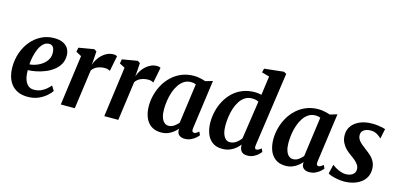

<svg xmlns="http://www.w3.org/2000/svg" viewBox="-72 -1280 3644 1755"><g transform="rotate(15 1750.0 -403.0)"><path d="M453 -102Q439.5 -81 409.8 -54.5Q380 -28 336 -8.5Q292 11 234.5 11Q178.5 11 139.2 -8Q100 -27 76 -59.2Q52 -91.5 41.2 -131.5Q30.5 -171.5 30.5 -212.5Q30.5 -288.5 53.5 -353.5Q76.5 -418.5 117.5 -467Q158.5 -515.5 213.8 -543Q269 -570.5 333.5 -570.5Q385.5 -570.5 418.5 -554.2Q451.5 -538 467.5 -510.2Q483.5 -482.5 484 -448Q485 -400 464.5 -363.8Q444 -327.5 409.5 -301.5Q375 -275.5 333.5 -259Q292 -242.5 250.2 -234.2Q208.5 -226 174.5 -225.5Q173.5 -190.5 179.2 -161.5Q185 -132.5 197.2 -111.2Q209.5 -90 228.5 -78.2Q247.5 -66.5 273.5 -66.5Q308.5 -66.5 336.5 -78.2Q364.5 -90 386.5 -108.5Q408.5 -127 425.5 -147ZM303 -508Q271 -508 248 -486.2Q225 -464.5 209.5 -429.8Q194 -395 185.5 -355.5Q177 -316 175 -280Q196 -281 220.8 -288Q245.5 -295 269.5 -308Q293.5 -321 313 -339.5Q332.5 -358 343.8 -382.5Q355 -407 354 -436.5Q353 -472 340 -490Q327 -508 303 -508Z M547 0 611.5 -475 560 -502.5 568 -543 712 -567.5 736 -552.5 730 -462 726.5 -424Q735 -450 750.8 -475.8Q766.5 -501.5 788.5 -522.2Q810.5 -543 837.5 -555.2Q864.5 -567.5 896 -567.5Q907.5 -567.5 916.5 -564.8Q925.5 -562 929.5 -559L900.5 -412Q896.5 -416 883.2 -421Q870 -426 848 -426Q831.5 -426 814.2 -422.5Q797 -419 781.2 -412.5Q765.5 -406 752.5 -395.2Q739.5 -384.5 730.5 -370.5L679.5 0Z M958.5 0 1023 -475 971.5 -502.5 979.5 -543 1123.5 -567.5 1147.5 -552.5 1141.5 -462 1138 -424Q1146.5 -450 1162.2 -475.8Q1178 -501.5 1200 -522.2Q1222 -543 1249 -555.2Q1276 -567.5 1307.5 -567.5Q1319 -567.5 1328 -564.8Q1337 -562 1341 -559L1312 -412Q1308 -416 1294.8 -421Q1281.5 -426 1259.5 -426Q1243 -426 1225.8 -422.5Q1208.5 -419 1192.8 -412.5Q1177 -406 1164 -395.2Q1151 -384.5 1142 -370.5L1091 0Z M1771 -103Q1768 -82 1774 -73.2Q1780 -64.5 1790 -64.5Q1798 -64.5 1808.2 -69.8Q1818.5 -75 1834.5 -88.5L1848.5 -57.5Q1843.5 -49.5 1826.2 -33.2Q1809 -17 1781.8 -3.5Q1754.5 10 1720 10Q1690 10 1670 -4.8Q1650 -19.5 1648.5 -50.5L1650.5 -66.5Q1634 -48 1611.8 -30.2Q1589.5 -12.5 1560.8 -1.2Q1532 10 1496 10Q1438 10 1400.5 -17.8Q1363 -45.5 1345.2 -92.2Q1327.5 -139 1327.5 -195.5Q1327.5 -249.5 1341.8 -303.2Q1356 -357 1383.2 -404.5Q1410.5 -452 1450.8 -489Q1491 -526 1543 -547Q1595 -568 1658 -568Q1684.5 -568 1715.2 -561.5Q1746 -555 1767 -547.5L1835 -567.5ZM1691.5 -497Q1681 -501.5 1669.2 -503.8Q1657.5 -506 1645.5 -506Q1608.5 -506 1580 -487.8Q1551.5 -469.5 1530.5 -438.2Q1509.5 -407 1496 -367.5Q1482.5 -328 1476 -285Q1469.5 -242 1469.5 -201Q1469.5 -158.5 1479.2 -128.2Q1489 -98 1506.8 -82.2Q1524.5 -66.5 1548 -66.5Q1562.5 -66.5 1575.8 -71.2Q1589 -76 1600.5 -84Q1612 -92 1622 -101.5Q1632 -111 1640 -120.5Z M2364.5 -102Q2362 -84 2365.8 -74.2Q2369.5 -64.5 2380 -64.5Q2388 -64.5 2398.2 -69.5Q2408.5 -74.5 2425.5 -87.5L2439 -57Q2433.5 -50 2417.5 -34Q2401.5 -18 2375.2 -4Q2349 10 2313.5 10Q2277.5 10 2259.8 -7.5Q2242 -25 2239 -59L2238 -73.5Q2224 -54 2201 -34.8Q2178 -15.5 2146.8 -2.8Q2115.5 10 2075.5 10Q2016.5 10 1979.8 -18.8Q1943 -47.5 1926.2 -94.8Q1909.5 -142 1909.5 -197.5Q1909.5 -251 1922.5 -304.2Q1935.5 -357.5 1961.5 -404.8Q1987.5 -452 2026.2 -489Q2065 -526 2117.5 -547Q2170 -568 2235.5 -568Q2249 -568 2265 -565.8Q2281 -563.5 2295.5 -560L2320 -739.5L2248 -759.5L2257 -797L2439.5 -817L2465 -803.5ZM2285 -492.5Q2272 -499.5 2256 -502.8Q2240 -506 2223.5 -506Q2185 -506 2156 -487.2Q2127 -468.5 2106.8 -436.8Q2086.5 -405 2073.8 -365.5Q2061 -326 2055.5 -284Q2050 -242 2050 -203.5Q2050 -162.5 2059.2 -131.5Q2068.5 -100.5 2086 -83.5Q2103.5 -66.5 2128 -66.5Q2150.5 -66.5 2170 -76.2Q2189.5 -86 2205.2 -101Q2221 -116 2231.5 -131Z M2949 -103Q2946 -82 2952 -73.2Q2958 -64.5 2968 -64.5Q2976 -64.5 2986.2 -69.8Q2996.5 -75 3012.5 -88.5L3026.5 -57.5Q3021.5 -49.5 3004.2 -33.2Q2987 -17 2959.8 -3.5Q2932.5 10 2898 10Q2868 10 2848 -4.8Q2828 -19.5 2826.5 -50.5L2828.5 -66.5Q2812 -48 2789.8 -30.2Q2767.5 -12.5 2738.8 -1.2Q2710 10 2674 10Q2616 10 2578.5 -17.8Q2541 -45.5 2523.2 -92.2Q2505.5 -139 2505.5 -195.5Q2505.5 -249.5 2519.8 -303.2Q2534 -357 2561.2 -404.5Q2588.5 -452 2628.8 -489Q2669 -526 2721 -547Q2773 -568 2836 -568Q2862.5 -568 2893.2 -561.5Q2924 -555 2945 -547.5L3013 -567.5ZM2869.5 -497Q2859 -501.5 2847.2 -503.8Q2835.5 -506 2823.5 -506Q2786.5 -506 2758 -487.8Q2729.5 -469.5 2708.5 -438.2Q2687.5 -407 2674 -367.5Q2660.5 -328 2654 -285Q2647.5 -242 2647.5 -201Q2647.5 -158.5 2657.2 -128.2Q2667 -98 2684.8 -82.2Q2702.5 -66.5 2726 -66.5Q2740.5 -66.5 2753.8 -71.2Q2767 -76 2778.5 -84Q2790 -92 2800 -101.5Q2810 -111 2818 -120.5Z M3449.5 -458.5H3445Q3435 -471 3408.5 -487.2Q3382 -503.5 3346 -503.5Q3322 -503.5 3302.2 -496.5Q3282.5 -489.5 3270.5 -475.5Q3258.5 -461.5 3258 -439.5Q3257.5 -417.5 3268 -398.8Q3278.5 -380 3298.5 -362.5Q3318.5 -345 3345 -325.5Q3371.5 -306.5 3395.5 -284.5Q3419.5 -262.5 3434.5 -233.2Q3449.5 -204 3449.5 -163Q3449.5 -120 3431.5 -87.5Q3413.5 -55 3382.5 -33.5Q3351.5 -12 3311.8 -1Q3272 10 3228 10Q3199.5 10 3167.5 4.5Q3135.5 -1 3110.2 -9Q3085 -17 3075.5 -25.5L3096.5 -112H3098Q3108.5 -102 3129.8 -89.5Q3151 -77 3176.8 -67.8Q3202.5 -58.5 3227 -58.5Q3248 -58.5 3268.2 -65.2Q3288.5 -72 3302 -87.2Q3315.5 -102.5 3315.5 -128Q3315.5 -150.5 3303.2 -169.2Q3291 -188 3270.5 -205.5Q3250 -223 3224.5 -240.5Q3202.5 -255.5 3179.8 -277.8Q3157 -300 3141.2 -331.2Q3125.5 -362.5 3125.5 -404.5Q3125.5 -453.5 3153.2 -490.2Q3181 -527 3230 -547.5Q3279 -568 3342 -568Q3368.5 -568 3394.5 -565Q3420.5 -562 3440.2 -557.5Q3460 -553 3468.5 -549.5Z"/></g></svg>

Font: Merriweather Light 18pt
Style: Bold Italic
Weight: 700
Italic angle: -7.8°
Version: Version 2.101